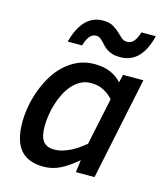

<svg xmlns="http://www.w3.org/2000/svg" viewBox="-112 -826 797 926"><g transform="rotate(15 286.0 -362.5)"><path d="M38.1 -167Q38.1 -203.1 45.2 -243.9Q52.2 -284.7 66.7 -324.7Q81.1 -364.7 102.8 -401.4Q124.5 -438 154.1 -465.8Q183.6 -493.7 220.7 -510.3Q257.8 -526.9 303.2 -526.9Q349.1 -526.9 382.3 -512.7Q415.5 -498.5 439 -472.2L448.2 -512.2H549.8L442.9 0H350.1L357.9 -62Q335.9 -43.5 315.9 -29.3Q295.9 -15.1 275.9 -5.1Q255.9 4.9 235.1 10Q214.4 15.1 190.9 15.1Q113.8 15.1 75.9 -29.5Q38.1 -74.2 38.1 -167ZM420.9 -382.8Q400.4 -405.8 373.3 -419.9Q346.2 -434.1 310.1 -434.1Q282.2 -434.1 259.3 -421.9Q236.3 -409.7 218.3 -389.4Q200.2 -369.1 186.8 -342.8Q173.3 -316.4 164.6 -287.6Q155.8 -258.8 151.4 -229.5Q147 -200.2 147 -174.8Q147 -123.5 164.6 -100.8Q182.1 -78.1 220.2 -78.1Q240.7 -78.1 261 -84Q281.2 -89.8 300.8 -99.6Q320.3 -109.4 337.9 -121.8Q355.5 -134.3 371.1 -147ZM148.9 -598.1Q157.2 -630.4 169.9 -656.5Q182.6 -682.6 199.7 -701.4Q216.8 -720.2 239 -730.2Q261.2 -740.2 288.6 -740.2Q318.8 -740.2 337.9 -729.5Q356.9 -718.8 370.8 -705.6Q384.8 -692.4 396.5 -681.6Q408.2 -670.9 423.8 -670.9Q446.3 -670.9 459.7 -688.2Q473.1 -705.6 481 -732.9H552.7Q544.9 -700.7 532.7 -674.6Q520.5 -648.4 503.4 -629.6Q486.3 -610.8 463.4 -600.8Q440.4 -590.8 410.6 -590.8Q388.2 -590.8 372.1 -595.9Q356 -601.1 344.5 -608.9Q333 -616.7 324.7 -626Q316.4 -635.3 308.8 -643.1Q301.3 -650.9 293.7 -656Q286.1 -661.1 275.9 -661.1Q255.4 -661.1 242.2 -644.3Q229 -627.4 220.7 -598.1Z"/></g></svg>

Font: Clear Sans Medium
Style: Italic
Weight: 500
Italic angle: -12°
Foundry: Intel Corporation
Version: Version 1.00